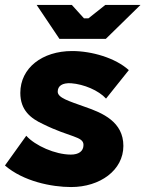

<svg xmlns="http://www.w3.org/2000/svg" viewBox="-24 -740 587 775"><path d="M263 15C380 15 474 -53 474 -151C474 -248 391 -284 318 -309C254 -332 209 -345 209 -370C209 -393 227 -406 263 -404C315 -400 374 -375 404 -342L496 -457C442 -506 347 -534 267 -534C147 -534 58 -466 58 -365C58 -295 100 -262 150 -239C259 -185 313 -190 313 -155C313 -129 293 -116 262 -116C199 -116 118 -152 82 -192L-4 -72C70 -8 184 15 263 15ZM216 -583H403L543 -720H401L333 -666H315L266 -720H124Z"/></svg>

Font: Fixel Display 20240404 ExBold
Style: Italic
Weight: 800
Italic angle: -10°
Designer: AlfaBravo + MacPaw
Foundry: Kyrylo Tkachov, Marchela Mozhyna, Serhii Makarenko, Maria Weinstein, Zakhar Kryvoshyya
Version: Version 1.211;Glyphs 3.2 (3225)